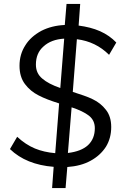

<svg xmlns="http://www.w3.org/2000/svg" viewBox="-20 -848 640 984"><path d="M353 -377Q384 -367 410 -358Q436 -349 456 -339Q496 -320 523 -285Q550 -251 550 -197Q550 -140 523 -96Q494 -51 444 -24Q395 3 325 8L316 116H247L255 7Q114 -4 31 -84L68 -147Q111 -107 159 -87Q205 -68 263 -63L283 -318Q251 -328 225 -338Q199 -348 178 -359Q136 -380 108 -417Q80 -454 80 -511Q80 -570 110 -616Q137 -660 192 -690Q245 -717 312 -720L321 -828H391L383 -717Q413 -713 440.5 -706Q468 -699 493 -688Q542 -666 576 -630L539 -567Q471 -635 374 -647ZM164 -517Q164 -472 197 -445Q228 -418 289 -397L309 -650Q242 -646 203 -610Q164 -576 164 -517ZM328 -64Q396 -72 431 -104Q466 -137 466 -191Q466 -231 436 -255Q405 -279 347 -298Z"/></svg>

Font: PRinguin Sans
Style: Italic
Weight: 400
Designer: Vernon Adams
Foundry: Vernon Adams
Version: ""